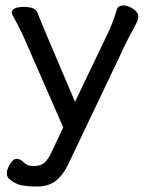

<svg xmlns="http://www.w3.org/2000/svg" viewBox="-20 -511 540 701"><path d="M116.2 169.9H106Q86.9 169.9 61.5 166Q36.1 162.1 12.2 141.1Q5.4 134.3 4.9 121.1Q4.9 107.9 16.4 88.4Q27.8 68.8 41 68.8Q54.2 68.8 66.7 82Q79.1 95.2 103 95.2Q127 95.2 140.9 84.2Q154.8 73.2 168.9 43L210.9 -45.9L66.9 -375Q44.9 -421.9 33.9 -440.9Q22.9 -460 22.9 -463.9Q22.9 -485.8 66.9 -485.8Q107.9 -485.8 116.2 -465.8Q127.4 -435.1 253.9 -139.2L372.1 -386.2Q391.1 -424.3 407.2 -478Q412.1 -491.2 431.2 -491.2Q447.3 -491.2 466.1 -478.5Q484.9 -465.8 484.9 -452.1Q484.9 -439.9 479 -428.5Q473.1 -417 462.2 -396.5Q451.2 -376 441.9 -357.9L231 85Q210.9 127.9 184.1 148.9Q157.2 169.9 116.2 169.9Z"/></svg>

Font: LXGW WenKai Screen R
Style: Regular
Weight: 400
Designer: Fontworks Inc.
Version: Version 1.235;May 31, 2022